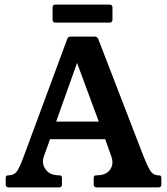

<svg xmlns="http://www.w3.org/2000/svg" viewBox="-20 -820 732 840"><path d="M608 -136Q622 -100 635.5 -76.5Q649 -53 673 -53Q682 -53 684 -49.5Q686 -46 686 -40V-13Q686 0 673 0H403Q390 0 390 -13V-40Q390 -46 392 -49.5Q394 -53 403 -53Q444 -53 461.5 -77.5Q479 -102 467 -136L436 -223L453 -211H186L202 -220L172 -136Q161 -105 179.5 -79Q198 -53 238 -53Q247 -53 249 -49.5Q251 -46 251 -40V-13Q251 0 238 0H18Q5 0 5 -13V-40Q5 -46 7 -49.5Q9 -53 18 -53Q45 -53 58.5 -77.5Q72 -102 84 -136L274 -649Q277 -660 289 -660H395Q405 -660 410 -649ZM216 -261 213 -288H425L424 -256L310 -564H324ZM472 -734Q472 -721 459 -721H223Q210 -721 210 -734V-787Q210 -800 223 -800H459Q472 -800 472 -787Z"/></svg>

Font: Young Serif Light
Style: Regular
Weight: 300
Designer: Bastien Sozeau
Foundry: NBR — Bastien Sozeau
Version: Version 5.001